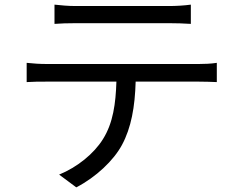

<svg xmlns="http://www.w3.org/2000/svg" viewBox="-20 -760 1040 828"><path d="M215 -740V-657C240 -659 273 -660 306 -660C363 -660 655 -660 710 -660C739 -660 774 -659 803 -657V-740C774 -736 738 -734 710 -734C655 -734 363 -734 305 -734C273 -734 243 -737 215 -740ZM95 -489V-406C123 -408 152 -408 182 -408H482C479 -314 468 -230 424 -160C385 -97 313 -39 235 -7L309 48C394 4 470 -68 506 -135C546 -209 562 -300 565 -408H837C861 -408 893 -407 915 -406V-489C891 -485 858 -484 837 -484C784 -484 240 -484 182 -484C151 -484 123 -486 95 -489Z"/></svg>

Font: Noto Sans CJK HK
Style: Regular
Weight: 400
Designer: Ryoko NISHIZUKA 西塚涼子 (kana, bopomofo & ideographs); Paul D. Hunt (Latin, Greek & Cyrillic); Sandoll Communications 산돌커뮤니
Foundry: Adobe
Version: Version 2.004;hotconv 1.0.118;makeotfexe 2.5.65603